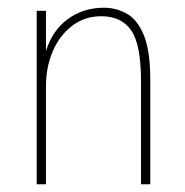

<svg xmlns="http://www.w3.org/2000/svg" viewBox="-20 -477 478 497"><path d="M75 0V-449H99V-345Q116 -399 156 -428Q196 -457 249 -457Q281 -457 308.5 -441.5Q336 -426 352.5 -385.5Q369 -345 369 -269V0H345V-267Q345 -362 319.5 -398.5Q294 -435 242 -435Q199 -435 166.5 -410Q134 -385 116.5 -344Q99 -303 99 -255V0Z"/></svg>

Font: Inconsolata SemiCondensed ExtraLight
Style: Regular
Weight: 200
Width: 4
Monospace: yes
Designer: Raph Levien, Cyreal, Brenton Simpson
Foundry: Raph Levien, Cyreal, Google
Version: Version 3.100; ttfautohint (v1.8.4.7-5d5b)